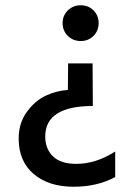

<svg xmlns="http://www.w3.org/2000/svg" viewBox="-20 -537 494 730"><path d="M418 136Q350 173 260 173Q165 173 108 124.5Q51 76 51 -10Q51 -69 82 -111.5Q113 -154 153.5 -173Q194 -192 238 -195L239 -296H332L333 -134Q152 -134 152 -18Q152 29 181.5 57.5Q211 86 270 86Q345 86 418 39ZM335.5 -497.5Q355 -478 355 -449Q355 -420 335.5 -400.5Q316 -381 287 -381Q258 -381 238 -400.5Q218 -420 218 -449Q218 -478 238 -497.5Q258 -517 287 -517Q316 -517 335.5 -497.5Z"/></svg>

Font: Hind Madurai Medium
Style: Regular
Weight: 500
Designer: Jyotish Sonowal
Foundry: Indian Type Foundry
Version: Version 1.001;PS 1.0;hotconv 1.0.86;makeotf.lib2.5.63406; tt